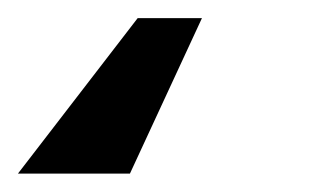

<svg xmlns="http://www.w3.org/2000/svg" viewBox="-43 21 349 210"><path d="M177.9 40.8 99.1 210.9H-23.4L107.6 40.8Z"/></svg>

Font: Inter UI Semi Bold
Style: Italic
Weight: 600
Italic angle: -9.39999°
Designer: Rasmus Andersson
Foundry: rsms
Version: 3.2;8d6f07862